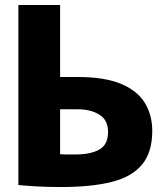

<svg xmlns="http://www.w3.org/2000/svg" viewBox="-20 -748 663 773"><path d="M225 5Q170 5 128 2.5Q86 0 54 -3V-728H222V-438H293Q401 -438 467 -410.5Q533 -383 563 -334Q593 -285 593 -221Q593 -135 552 -85.5Q511 -36 429.5 -15.5Q348 5 225 5ZM282 -126Q345 -126 380 -146Q415 -166 415 -216Q415 -265 380 -286.5Q345 -308 294 -308H222V-127Q236 -126 249.5 -126Q263 -126 282 -126Z"/></svg>

Font: Murecho
Style: Bold
Weight: 700
Designer: Neil Summerour
Foundry: Positype
Version: Version 1.010; ttfautohint (v1.8.3)